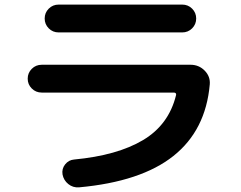

<svg xmlns="http://www.w3.org/2000/svg" viewBox="-20 -763 1040 829"><path d="M160.2 -363.3Q134.8 -363.3 117.2 -380.9Q99.6 -398.4 99.6 -423.3Q99.6 -448.2 117.2 -465.8Q134.8 -483.4 160.2 -483.4H802.7Q838.9 -483.4 863.8 -458Q888.7 -432.6 885.7 -398.4Q868.2 -200.2 728.5 -89.4Q588.9 21.5 321.3 45.9Q294.9 47.9 274.9 31.7Q254.9 15.6 250 -9.8Q246.1 -34.2 261.2 -53.2Q276.4 -72.3 299.8 -74.2Q486.3 -91.8 597.7 -158.2Q709 -224.6 740.2 -352.5Q742.2 -362.3 731.4 -363.3ZM233.4 -743.2H766.6Q792 -743.2 809.6 -725.6Q827.1 -708 827.1 -683.1Q827.1 -658.2 809.6 -640.6Q792 -623 766.6 -623H233.4Q208 -623 190.4 -640.6Q172.9 -658.2 172.9 -683.1Q172.9 -708 190.4 -725.6Q208 -743.2 233.4 -743.2Z"/></svg>

Font: Rounded-X Mgen+ 1m bold
Style: Bold
Weight: 700
Designer: [Source Han Sans]
Ryoko NISHIZUKA  (kana & ideographs); Paul D. Hunt (Latin, Greek & Cyrillic); Wenlong ZHANG  (bopomofo
Version: Version 1.059.20150602